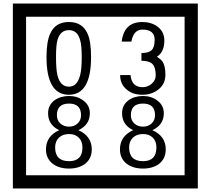

<svg xmlns="http://www.w3.org/2000/svg" viewBox="-20 -980 1195 1090"><path d="M1103 90H53V-960H1103ZM1028 15V-885H128V15ZM497 -656Q497 -442 371 -442Q244 -442 244 -656Q244 -744 265 -789Q294 -855 371 -855Q448 -855 477 -789Q497 -745 497 -656ZM444 -656Q444 -723 435 -752Q420 -809 371 -809Q322 -809 306 -752Q298 -723 298 -656Q298 -587 306 -553Q322 -488 371 -488Q419 -488 435 -554Q444 -587 444 -656ZM919 -556Q919 -504 880.5 -473Q842 -442 789 -442Q734 -442 700 -471Q662 -502 662 -554H721Q727 -485 790 -485Q818 -485 841 -504.5Q864 -524 864 -552Q864 -597 846 -616Q828 -635 783 -635V-679Q825 -679 841.5 -696Q858 -713 858 -754Q858 -812 789 -812Q738 -812 726 -744H671Q684 -855 788 -855Q839 -855 874 -829Q913 -800 913 -750Q913 -685 871 -658Q895 -642 903 -630Q919 -605 919 -556ZM501 -132Q501 -79 462 -49Q426 -23 372 -23Q317 -23 281 -49Q241 -79 241 -132Q241 -207 316 -241Q253 -271 253 -337Q253 -384 290 -411Q324 -435 372 -435Q419 -435 452 -410Q490 -383 490 -337Q490 -271 425 -241Q501 -207 501 -132ZM440 -326Q440 -392 372 -392Q303 -392 303 -326Q303 -297 322.5 -279Q342 -261 372 -261Q401 -261 420.5 -279Q440 -297 440 -326ZM448 -143Q448 -178 427.5 -198.5Q407 -219 372 -219Q336 -219 314.5 -198.5Q293 -178 293 -143Q293 -65 372 -65Q448 -65 448 -143ZM921 -132Q921 -79 882 -49Q846 -23 792 -23Q737 -23 701 -49Q661 -79 661 -132Q661 -207 736 -241Q673 -271 673 -337Q673 -384 710 -411Q744 -435 792 -435Q839 -435 872 -410Q910 -383 910 -337Q910 -271 845 -241Q921 -207 921 -132ZM860 -326Q860 -392 792 -392Q723 -392 723 -326Q723 -297 742.5 -279Q762 -261 792 -261Q821 -261 840.5 -279Q860 -297 860 -326ZM868 -143Q868 -178 847.5 -198.5Q827 -219 792 -219Q756 -219 734.5 -198.5Q713 -178 713 -143Q713 -65 792 -65Q868 -65 868 -143Z"/></svg>

Font: Unicode BMP Fallback SIL
Style: Regular
Weight: 400
Foundry: NRSI, SIL International
Version: Version 5.1 Based on Unicode 5.1